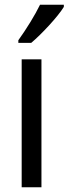

<svg xmlns="http://www.w3.org/2000/svg" viewBox="-20 -786 288 806"><path d="M248 -757V-766H148C126 -721 92 -666 57 -617V-606H111C154 -642 223 -716 248 -757ZM154 0V-537H71V0Z"/></svg>

Font: Noto Sans Khmer Condensed
Style: Regular
Weight: 400
Width: 3
Designer: Danh Hong and the Monotype Design Team
Foundry: Monotype Imaging Inc.
Version: Version 2.004